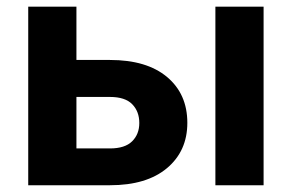

<svg xmlns="http://www.w3.org/2000/svg" viewBox="-20 -548 869 568"><path d="M206.1 -370.6H305.2Q414.1 -370.6 474.1 -320.3Q534.2 -270 534.2 -184.6Q534.2 -101.1 473.9 -50.5Q413.6 0 305.2 0H63.5V-528.3H206.1ZM759.8 0H617.2V-528.3H759.8ZM206.1 -261.2V-108.9H305.2Q349.6 -108.9 370.8 -129.9Q392.1 -150.9 392.1 -184.1Q392.1 -218.3 371.1 -239.7Q350.1 -261.2 305.2 -261.2Z"/></svg>

Font: Roboto Web
Style: Bold
Weight: 700
Designer: Google
Version: Version 1.200310; 2013